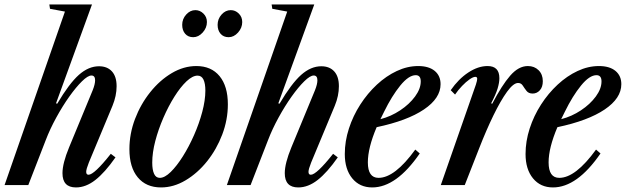

<svg xmlns="http://www.w3.org/2000/svg" viewBox="-50 -831 2809 862"><path d="M291 10.5Q230.5 10.5 230.5 -53.5Q230.5 -97.5 260 -169L366 -425.5Q377 -453 377 -470.5Q377 -492 360.5 -492Q344.5 -492 318 -466Q291.5 -440 261.2 -397.5Q231 -355 202.8 -303.5Q174.5 -252 155 -201L77 0H-29.5L241.5 -779L174.5 -791.5L171.5 -811H363L201.5 -367L207 -365.5Q260.5 -456 304 -494.8Q347.5 -533.5 394.5 -533.5Q431.5 -533.5 452.5 -510.5Q473.5 -487.5 473.5 -444Q473.5 -401 455 -356L349 -101.5Q337 -71.5 337 -59.5Q337 -46.5 347.5 -46.5Q373 -46.5 447.5 -140.5L468.5 -124.5Q421 -56.5 378.2 -23Q335.5 10.5 291 10.5Z M673 10.5Q606 10.5 568.5 -34.8Q531 -80 531 -161Q531 -230.5 556.2 -297Q581.5 -363.5 624.5 -417.2Q667.5 -471 721.2 -502.8Q775 -534.5 831.5 -534.5Q898.5 -534.5 935.8 -489.2Q973 -444 973 -362.5Q973 -293.5 947.8 -227Q922.5 -160.5 879.8 -107Q837 -53.5 783.2 -21.5Q729.5 10.5 673 10.5ZM667.5 -32.5Q689.5 -32.5 716.5 -59Q743.5 -85.5 770.8 -128.8Q798 -172 821 -224Q844 -276 858 -328.5Q872 -381 872 -424.5Q872 -456 863.5 -473.8Q855 -491.5 837 -491.5Q814.5 -491.5 787.2 -465.8Q760 -440 733 -397Q706 -354 683.5 -302.2Q661 -250.5 647.2 -198Q633.5 -145.5 633.5 -101Q633.5 -68.5 641.8 -50.5Q650 -32.5 667.5 -32.5ZM976.5 -664Q953.5 -664 940.2 -679.5Q927 -695 927 -719.5Q927 -746 944.8 -765.8Q962.5 -785.5 986 -785.5Q1006.5 -785.5 1022 -770.2Q1037.5 -755 1037.5 -732Q1037.5 -706 1018.8 -685Q1000 -664 976.5 -664ZM817.5 -664Q794.5 -664 781.2 -679.5Q768 -695 768 -719.5Q768 -746 786 -765.8Q804 -785.5 827 -785.5Q847.5 -785.5 863.2 -770.2Q879 -755 879 -732Q879 -706 860 -685Q841 -664 817.5 -664Z M1289 10.5Q1228.5 10.5 1228.5 -53.5Q1228.5 -97.5 1258 -169L1364 -425.5Q1375 -453 1375 -470.5Q1375 -492 1358.5 -492Q1342.5 -492 1316 -466Q1289.5 -440 1259.2 -397.5Q1229 -355 1200.8 -303.5Q1172.5 -252 1153 -201L1075 0H968.5L1239.5 -779L1172.5 -791.5L1169.5 -811H1361L1199.5 -367L1205 -365.5Q1258.5 -456 1302 -494.8Q1345.5 -533.5 1392.5 -533.5Q1429.5 -533.5 1450.5 -510.5Q1471.5 -487.5 1471.5 -444Q1471.5 -401 1453 -356L1347 -101.5Q1335 -71.5 1335 -59.5Q1335 -46.5 1345.5 -46.5Q1371 -46.5 1445.5 -140.5L1466.5 -124.5Q1419 -56.5 1376.2 -23Q1333.5 10.5 1289 10.5Z M1621 10.5Q1565 10.5 1531.5 -30.2Q1498 -71 1498 -139.5Q1498 -197 1516.5 -254Q1535 -311 1567.5 -361.5Q1600 -412 1642 -451Q1684 -490 1731.5 -512.2Q1779 -534.5 1827.5 -534.5Q1875 -534.5 1901.5 -512.8Q1928 -491 1928 -453Q1928 -390 1853.2 -339.5Q1778.5 -289 1641 -260Q1601.5 -167 1601.5 -102Q1601.5 -32.5 1649.5 -32.5Q1722.5 -32.5 1814.5 -159.5L1834.5 -142Q1729.5 10.5 1621 10.5ZM1658 -296Q1705 -308 1746.5 -335.5Q1788 -363 1813.5 -397.8Q1839 -432.5 1839 -465.5Q1839 -493.5 1816.5 -493.5Q1785 -493.5 1747 -446.8Q1709 -400 1674.5 -329.5Z M1929 0 2086.5 -451Q2092.5 -470 2092.5 -477Q2092.5 -486 2084 -486Q2074.5 -486 2058.2 -474.8Q2042 -463.5 2024.5 -445.2Q2007 -427 1993 -406.5L1973.5 -426Q2008.5 -476.5 2052.5 -505.5Q2096.5 -534.5 2139 -534.5Q2192 -534.5 2192 -480Q2192 -460 2184 -433.5Q2176 -407 2155 -367L2160 -365.5Q2203 -448 2240.5 -491.2Q2278 -534.5 2320 -534.5Q2349 -534.5 2368 -515.8Q2387 -497 2387 -466.5Q2387 -440.5 2373.8 -425.8Q2360.5 -411 2341.5 -411Q2323 -411 2313.8 -423Q2304.5 -435 2297 -446.8Q2289.5 -458.5 2276 -458.5Q2255 -458.5 2226.2 -418.8Q2197.5 -379 2165.2 -312.8Q2133 -246.5 2102 -167L2036.5 0Z M2432.5 10.5Q2376.5 10.5 2343 -30.2Q2309.5 -71 2309.5 -139.5Q2309.5 -197 2328 -254Q2346.5 -311 2379 -361.5Q2411.5 -412 2453.5 -451Q2495.5 -490 2543 -512.2Q2590.5 -534.5 2639 -534.5Q2686.5 -534.5 2713 -512.8Q2739.5 -491 2739.5 -453Q2739.5 -390 2664.8 -339.5Q2590 -289 2452.5 -260Q2413 -167 2413 -102Q2413 -32.5 2461 -32.5Q2534 -32.5 2626 -159.5L2646 -142Q2541 10.5 2432.5 10.5ZM2469.5 -296Q2516.5 -308 2558 -335.5Q2599.5 -363 2625 -397.8Q2650.5 -432.5 2650.5 -465.5Q2650.5 -493.5 2628 -493.5Q2596.5 -493.5 2558.5 -446.8Q2520.5 -400 2486 -329.5Z"/></svg>

Font: Libre Caslon Condensed SemiBold Italic
Style: Regular
Weight: 600
Italic angle: -22.583°
Designer: Pablo Impallari, Rodrigo Fuenzalida, Katja Schimmel, Ertekin Erdin
Foundry: Pablo Impallari, Rodrigo Fuenzalida
Version: Version 2.000; ttfautohint (v1.8.4.7-5d5b);gftools[0.9.33]